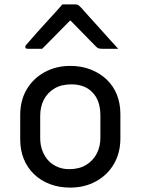

<svg xmlns="http://www.w3.org/2000/svg" viewBox="-20 -843 640 874"><path d="M300 -543Q351 -543 393 -526.5Q435 -510 465.5 -481Q496 -452 512 -412Q528 -372 528 -324V-213Q528 -147 498.5 -96.5Q469 -46 417 -17.5Q365 11 300 11Q249 11 207 -5Q165 -21 134.5 -50.5Q104 -80 88 -120Q72 -160 72 -208V-319Q72 -386 101.5 -436Q131 -486 183 -514.5Q235 -543 300 -543ZM305 -459Q259 -459 227.5 -440Q196 -421 179.5 -389Q163 -357 163 -316V-215Q163 -182 173.5 -155.5Q184 -129 202 -110Q219 -93 242.5 -83Q266 -73 295 -73Q341 -73 372.5 -92.5Q404 -112 420.5 -144Q437 -176 437 -216V-317Q437 -352 427.5 -379Q418 -406 399 -424Q383 -441 359 -450Q335 -459 305 -459ZM264 -823Q279 -823 294 -823Q309 -823 324 -823Q332 -823 337.5 -819Q343 -815 356 -801Q363 -792 382 -771.5Q401 -751 425 -724Q449 -697 473.5 -670Q498 -643 518 -621Q499 -621 481.5 -621Q464 -621 445 -621Q434 -621 428.5 -623Q423 -625 416 -632Q403 -645 368 -681Q333 -717 281 -770L327 -749H274L319 -770Q268 -718 233.5 -683Q199 -648 172 -621H106Q102 -621 99.5 -622Q97 -623 96 -625.5Q95 -628 95 -630Q95 -634 99 -638.5Q103 -643 116 -658Q128 -672 148 -694.5Q168 -717 191 -742Q214 -767 234 -789Q254 -811 264 -823Z"/></svg>

Font: Recursive Monospace
Style: Regular
Weight: 400
Version: Version 1.047